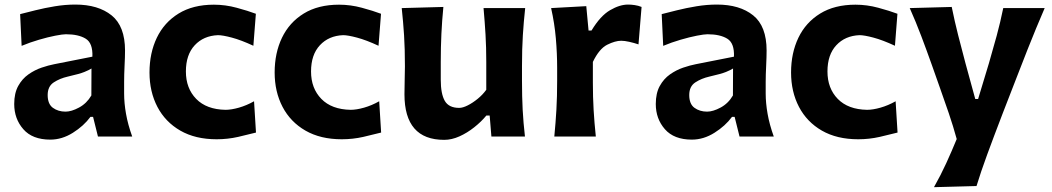

<svg xmlns="http://www.w3.org/2000/svg" viewBox="-20 -586 4516 824"><path d="M195.8 13.2Q119.1 13.2 80.1 -31.5Q41 -76.2 41 -139.6Q41 -186 58.1 -217Q75.2 -248 102.1 -266.8Q128.9 -285.6 158.4 -295.7Q188 -305.7 212.9 -310.5L376.5 -342.8Q378.9 -400.9 347.9 -419.9Q316.9 -439 262.7 -439Q249 -439 217.5 -432.9Q186 -426.8 147.5 -415.5Q108.9 -404.3 72.8 -389.2L66.4 -525.4Q93.3 -532.2 132.3 -542Q171.4 -551.8 215.8 -559.1Q260.3 -566.4 303.2 -566.4Q401.4 -566.4 459 -520Q516.6 -473.6 516.6 -369.1Q516.6 -342.3 514.6 -304Q512.7 -265.6 512.7 -233.9V-184.6Q512.7 -143.6 520.8 -97.7Q528.8 -51.8 547.4 0H400.4L379.4 -84.5H368.2Q339.4 -45.4 292.7 -16.1Q246.1 13.2 195.8 13.2ZM261.2 -106.9Q286.6 -106.9 319.3 -124.5Q352.1 -142.1 372.1 -176.3L372.6 -292Q361.8 -285.2 342 -277.1Q322.3 -269 271 -257.3Q236.8 -249.5 210.7 -232.4Q184.6 -215.3 184.6 -178.2Q184.6 -139.6 207 -123.3Q229.5 -106.9 261.2 -106.9Z M909.7 11.7Q818.4 11.7 753.9 -25.4Q689.5 -62.5 655.5 -127.4Q621.6 -192.4 621.6 -274.9Q621.6 -358.4 653.1 -424.1Q684.6 -489.7 746.3 -527.8Q808.1 -565.9 897.9 -565.9Q947.3 -565.9 995.8 -552.7Q1044.4 -539.6 1078.1 -526.9L1067.4 -389.6Q1014.6 -414.1 975.1 -424.6Q935.5 -435.1 915.5 -435.1Q853.5 -432.6 815.7 -391.8Q777.8 -351.1 777.8 -279.3Q777.8 -207 822 -161.6Q866.2 -116.2 947.8 -114.7Q972.7 -114.7 1005.4 -124Q1038.1 -133.3 1070.3 -151.4L1078.6 -17.1Q1046.9 -8.8 1002 1.5Q957 11.7 909.7 11.7Z M1446.8 11.7Q1355.5 11.7 1291 -25.4Q1226.6 -62.5 1192.6 -127.4Q1158.7 -192.4 1158.7 -274.9Q1158.7 -358.4 1190.2 -424.1Q1221.7 -489.7 1283.4 -527.8Q1345.2 -565.9 1435.1 -565.9Q1484.4 -565.9 1533 -552.7Q1581.5 -539.6 1615.2 -526.9L1604.5 -389.6Q1551.8 -414.1 1512.2 -424.6Q1472.7 -435.1 1452.6 -435.1Q1390.6 -432.6 1352.8 -391.8Q1314.9 -351.1 1314.9 -279.3Q1314.9 -207 1359.1 -161.6Q1403.3 -116.2 1484.9 -114.7Q1509.8 -114.7 1542.5 -124Q1575.2 -133.3 1607.4 -151.4L1615.7 -17.1Q1584 -8.8 1539.1 1.5Q1494.1 11.7 1446.8 11.7Z M1886.2 14.2Q1715.8 14.2 1715.8 -181.6Q1715.8 -217.8 1716.8 -245.1Q1717.8 -272.5 1717.8 -301.3Q1717.8 -377.4 1714.1 -434.8Q1710.4 -492.2 1704.1 -551.3L1882.8 -556.2Q1877 -497.1 1874.3 -439.9Q1871.6 -382.8 1871.6 -320.3V-243.7Q1871.6 -183.1 1888.9 -153.1Q1906.2 -123 1950.7 -123Q1966.3 -123 1987.5 -133.8Q2008.8 -144.5 2030.3 -162.1Q2051.8 -179.7 2066.9 -200.7V-320.3Q2066.9 -382.8 2063.7 -437.5Q2060.5 -492.2 2055.2 -551.3H2233.9Q2227.5 -492.2 2223.9 -434.8Q2220.2 -377.4 2220.2 -301.3V-239.7Q2220.2 -170.9 2223.1 -115.2Q2226.1 -59.6 2232.9 0H2088.9L2081.5 -90.3H2067.4Q2045.4 -63.5 2015.1 -39.6Q1984.9 -15.6 1951.7 -0.7Q1918.5 14.2 1886.2 14.2Z M2358.9 0Q2364.7 -59.6 2367.9 -115.2Q2371.1 -170.9 2371.1 -239.7V-294.4Q2371.1 -356.9 2365.5 -421.4Q2359.9 -485.8 2345.2 -551.3L2496.1 -559.6L2505.9 -455.1H2518.6Q2556.6 -518.1 2598.1 -542.2Q2639.6 -566.4 2675.3 -566.4Q2688 -566.4 2703.6 -564.2Q2719.2 -562 2733.4 -556.2L2720.2 -395.5Q2701.2 -401.9 2680.7 -406.5Q2660.2 -411.1 2646 -411.1Q2620.1 -411.1 2585.9 -394Q2551.8 -377 2524.4 -320.3V-231.4Q2524.4 -168.9 2527.6 -114.3Q2530.8 -59.6 2537.1 0Z M2949.2 13.2Q2872.6 13.2 2833.5 -31.5Q2794.4 -76.2 2794.4 -139.6Q2794.4 -186 2811.5 -217Q2828.6 -248 2855.5 -266.8Q2882.3 -285.6 2911.9 -295.7Q2941.4 -305.7 2966.3 -310.5L3129.9 -342.8Q3132.3 -400.9 3101.3 -419.9Q3070.3 -439 3016.1 -439Q3002.4 -439 2970.9 -432.9Q2939.5 -426.8 2900.9 -415.5Q2862.3 -404.3 2826.2 -389.2L2819.8 -525.4Q2846.7 -532.2 2885.7 -542Q2924.8 -551.8 2969.2 -559.1Q3013.7 -566.4 3056.6 -566.4Q3154.8 -566.4 3212.4 -520Q3270 -473.6 3270 -369.1Q3270 -342.3 3268.1 -304Q3266.1 -265.6 3266.1 -233.9V-184.6Q3266.1 -143.6 3274.2 -97.7Q3282.2 -51.8 3300.8 0H3153.8L3132.8 -84.5H3121.6Q3092.8 -45.4 3046.1 -16.1Q2999.5 13.2 2949.2 13.2ZM3014.6 -106.9Q3040 -106.9 3072.8 -124.5Q3105.5 -142.1 3125.5 -176.3L3126 -292Q3115.2 -285.2 3095.5 -277.1Q3075.7 -269 3024.4 -257.3Q2990.2 -249.5 2964.1 -232.4Q2938 -215.3 2938 -178.2Q2938 -139.6 2960.4 -123.3Q2982.9 -106.9 3014.6 -106.9Z M3663.1 11.7Q3571.8 11.7 3507.3 -25.4Q3442.9 -62.5 3408.9 -127.4Q3375 -192.4 3375 -274.9Q3375 -358.4 3406.5 -424.1Q3438 -489.7 3499.8 -527.8Q3561.5 -565.9 3651.4 -565.9Q3700.7 -565.9 3749.3 -552.7Q3797.9 -539.6 3831.5 -526.9L3820.8 -389.6Q3768.1 -414.1 3728.5 -424.6Q3689 -435.1 3668.9 -435.1Q3606.9 -432.6 3569.1 -391.8Q3531.2 -351.1 3531.2 -279.3Q3531.2 -207 3575.4 -161.6Q3619.6 -116.2 3701.2 -114.7Q3726.1 -114.7 3758.8 -124Q3791.5 -133.3 3823.7 -151.4L3832 -17.1Q3800.3 -8.8 3755.4 1.5Q3710.4 11.7 3663.1 11.7Z M3988.3 217.3Q4017.1 166.5 4041 114.3Q4064.9 62 4085.9 10.7Q4070.8 -44.4 4051.8 -100.3Q4032.7 -156.2 4013.7 -209.5L3978.5 -309.1Q3957.5 -368.2 3934.1 -430.2Q3910.6 -492.2 3884.3 -551.3L4064.5 -556.2Q4077.1 -494.1 4092 -435.3Q4106.9 -376.5 4123.5 -314.5L4165.5 -161.1H4177.7L4224.1 -314.5Q4241.7 -374.5 4257.6 -433.1Q4273.4 -491.7 4285.6 -551.3H4463.4Q4443.8 -506.3 4426.8 -464.8Q4409.7 -423.3 4390.1 -374Q4370.6 -324.7 4343.8 -255.4L4283.7 -100.6Q4243.2 4.9 4216.1 78.9Q4189 152.8 4170.9 212.4Z"/></svg>

Font: Pinar-DS2-FD Bold
Style: Regular
Weight: 700
Designer: Amin Abedi
Version: Version 3.000